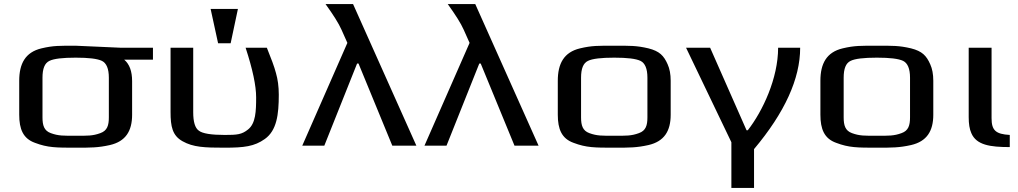

<svg xmlns="http://www.w3.org/2000/svg" viewBox="-20 -720 5033 949"><path d="M354 -494C275 -494 244 -495 185 -481C105 -462 75 -405 75 -321V-153C75 -82 94 -35 153 -14C216 10 258 10 354 10C430 10 465 10 523 -3C601 -21 633 -72 633 -153V-319C633 -368 620 -403 594 -425H736V-484H578C557 -484 376 -494 354 -494ZM518 -140C518 -100 510 -74 476 -62C438 -48 413 -49 354 -49C294 -49 269 -48 231 -62C198 -74 190 -100 190 -140V-336C190 -381 201 -408 224 -419C246 -430 290 -435 354 -435C418 -435 461 -430 484 -419C506 -408 518 -381 518 -336Z M1089 10C1187 10 1237 4 1289 -33C1348 -75 1358 -154 1358 -252C1358 -292 1353 -328 1344 -359C1336 -390 1320 -432 1299 -484H1194C1229 -377 1246 -296 1246 -239C1246 -171 1244 -110 1206 -80C1175 -55 1152 -53 1091 -53C1024 -53 981 -60 963 -74C944 -87 935 -118 935 -165V-484H823V-166C823 -95 832 -50 882 -22C935 8 992 10 1089 10ZM1120 -506 1156 -676H1021L1058 -506Z M1725 -700H1589C1627 -647 1654 -605 1668 -573L1697 -508L1474 0H1583L1745 -406H1752L1919 0H2038Z M2329 -700H2193C2231 -647 2258 -605 2272 -573L2301 -508L2078 0H2187L2349 -406H2356L2523 0H2642Z M3295 -321C3295 -353 3290 -380 3280 -402C3261 -445 3240 -467 3185 -481C3125 -495 3095 -494 3016 -494C2937 -494 2906 -495 2847 -481C2767 -462 2737 -405 2737 -321V-153C2737 -82 2756 -35 2815 -14C2878 10 2920 10 3016 10C3092 10 3127 10 3185 -3C3263 -21 3295 -72 3295 -153ZM3180 -140C3180 -100 3172 -74 3138 -62C3100 -48 3075 -49 3016 -49C2956 -49 2931 -48 2893 -62C2860 -74 2852 -100 2852 -140V-336C2852 -381 2863 -408 2886 -419C2908 -430 2952 -435 3016 -435C3080 -435 3123 -430 3146 -419C3168 -408 3180 -381 3180 -336Z M3676 -76H3670L3490 -484H3371L3595 -17V209H3707V17C3859 -164 3935 -331 3935 -484H3826C3826 -333 3750 -171 3676 -76Z M4593 -321C4593 -353 4588 -380 4578 -402C4559 -445 4538 -467 4483 -481C4423 -495 4393 -494 4314 -494C4235 -494 4204 -495 4145 -481C4065 -462 4035 -405 4035 -321V-153C4035 -82 4054 -35 4113 -14C4176 10 4218 10 4314 10C4390 10 4425 10 4483 -3C4561 -21 4593 -72 4593 -153ZM4478 -140C4478 -100 4470 -74 4436 -62C4398 -48 4373 -49 4314 -49C4254 -49 4229 -48 4191 -62C4158 -74 4150 -100 4150 -140V-336C4150 -381 4161 -408 4184 -419C4206 -430 4250 -435 4314 -435C4378 -435 4421 -430 4444 -419C4466 -408 4478 -381 4478 -336Z M4881 -136V-484H4768V-141C4768 -108 4772 -82 4781 -62C4806 -3 4874 7 4971 7V-53C4901 -57 4881 -76 4881 -136Z"/></svg>

Font: Gamestation Extended
Style: Regular
Weight: 400
Width: 7
Designer: Jonas Hecksher
Foundry: Jonas Hecksher, Playtypeª, e-types AS
Version: Version 1.003